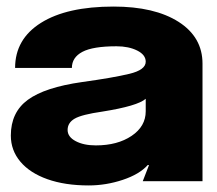

<svg xmlns="http://www.w3.org/2000/svg" viewBox="-20 -552 660 585"><path d="M13 -139Q13 -210 65 -248Q117 -286 230 -302Q324 -315 374 -327Q424 -339 424 -364Q424 -385 398 -398Q372 -411 335 -411Q263 -411 231 -394Q199 -377 199 -345H26Q26 -433 105 -482.5Q184 -532 326 -532Q451 -532 524 -485.5Q597 -439 597 -358V0H415L434 -49H430Q405 -21 354 -4Q303 13 250 13Q178 13 124.5 -6Q71 -25 42 -59.5Q13 -94 13 -139ZM272 -109Q338 -109 381 -138Q424 -167 424 -213V-251Q399 -229 292 -212Q229 -203 207.5 -190.5Q186 -178 186 -156Q186 -135 210.5 -122Q235 -109 272 -109Z"/></svg>

Font: Non Bureau Extended
Style: Bold
Weight: 700
Width: 7
Designer: Jona Saucedo
Foundry: Non Foundry
Version: Version 1.000; ttfautohint (v1.8.4)